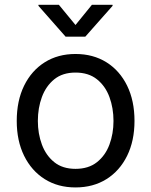

<svg xmlns="http://www.w3.org/2000/svg" viewBox="-20 -781 640 812"><path d="M299.3 11.7Q225.1 11.7 169.2 -23.4Q113.3 -58.6 82 -122.1Q50.8 -185.5 50.8 -269.5Q50.8 -355 82 -418.7Q113.3 -482.4 169.2 -517.6Q225.1 -552.7 299.3 -552.7Q374 -552.7 430.2 -517.6Q486.3 -482.4 517.6 -418.7Q548.8 -355 548.8 -269.5Q548.8 -185.5 517.6 -122.1Q486.3 -58.6 430.2 -23.4Q374 11.7 299.3 11.7ZM299.3 -66.9Q354.5 -66.9 390.1 -95.2Q425.8 -123.5 442.9 -169.7Q460 -215.8 460 -269.5Q460 -323.7 442.9 -370.4Q425.8 -417 390.1 -445.6Q354.5 -474.1 299.3 -474.1Q244.6 -474.1 209.5 -445.6Q174.3 -417 157.2 -370.6Q140.1 -324.2 140.1 -269.5Q140.1 -215.8 157.2 -169.7Q174.3 -123.5 209.5 -95.2Q244.6 -66.9 299.3 -66.9ZM229 -760.7 299.3 -675.3 368.7 -760.7H456.1V-756.3L340.8 -626H257.3L142.6 -756.3V-760.7Z"/></svg>

Font: Inter Variable
Style: Regular
Weight: 400
Designer: Rasmus Andersson
Foundry: rsms
Version: Version 4.001;git-9221beed3